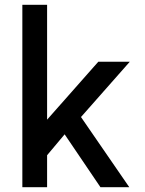

<svg xmlns="http://www.w3.org/2000/svg" viewBox="-20 -770 603 799"><path d="M176 -272 389 -513H520L317 -283L518 9H398L249 -211L176 -124V9H73V-750H176Z"/></svg>

Font: SUIT SemiBold
Style: Regular
Weight: 600
Designer: Sunn Youn; Korean Glyphs from Source Han Sans (Sandoll Communications; Soo-young Jang, Joo-yeon Kang)
Foundry: Sunn
Version: Version 1.140